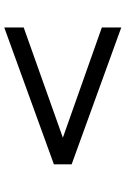

<svg xmlns="http://www.w3.org/2000/svg" viewBox="132 -752 575 878"><g transform="rotate(-90 419.0 -313.5)"><path d="M731.9 -492.2 228 -313 731.9 -134.8V-45.9L106 -272.9V-354L731.9 -581.1Z"/></g></svg>

Font: Pangururan
Style: Regular
Weight: 400
Designer: Uli Kozok
Foundry: Michael Everson and Uli Kozok
Version: Version 1.005